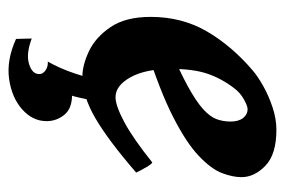

<svg xmlns="http://www.w3.org/2000/svg" viewBox="-134 -364 699 472"><g transform="rotate(90 216.0 -127.5)"><path d="M415 -371.1Q415 -349.6 405 -323.2Q395 -296.9 363 -266.4Q331.1 -235.8 266.6 -202.9Q202.1 -169.9 92.8 -135.3L89.4 -190.9Q153.3 -218.3 191.2 -239Q229 -259.8 247.8 -276.9Q266.6 -293.9 272.5 -310.1Q278.3 -326.2 278.3 -344.2Q278.3 -364.3 269.5 -375.2Q260.7 -386.2 248 -386.2Q240.2 -386.2 223.9 -377.2Q207.5 -368.2 195.8 -352.5Q172.4 -321.8 160.6 -287.1Q148.9 -252.4 148.9 -198.7Q148.9 -135.3 169.4 -98.4Q189.9 -61.5 218.3 -61.5Q239.3 -61.5 279.5 -83Q319.8 -104.5 378.9 -151.9Q382.8 -149.9 388.2 -141.1Q393.6 -132.3 398.2 -123.5Q402.8 -114.7 403.8 -112.3Q323.7 -43 269.3 -11.5Q214.8 20 168.5 20Q139.6 20 105.2 3.7Q70.8 -12.7 45.9 -49.6Q21 -86.4 21 -147.9Q21 -224.6 56.6 -285.9Q92.3 -347.2 152.3 -398.4Q167 -411.1 190.9 -424.6Q214.8 -438 243.2 -447.5Q271.5 -457 298.8 -457Q358.9 -457 387 -429.9Q415 -402.8 415 -371.1ZM277.3 107.9Q277.3 142.1 248.3 168Q219.2 193.8 173.1 200.2Q127 206.5 75.2 183.1L74.2 144.5Q111.8 158.7 136.7 151.1Q161.6 143.6 161.6 126Q161.6 116.7 152.1 110.4Q142.6 104 130.9 105Q147.9 75.2 160.2 38.3Q172.4 1.5 176.8 -25.4L229.5 -24.4Q229 -17.1 225.8 -1.7Q222.7 13.7 219.5 27.6Q216.3 41.5 214.8 45.4Q247.1 45.9 262.2 64.9Q277.3 84 277.3 107.9Z"/></g></svg>

Font: Gentium Book Plus
Style: Bold Italic
Weight: 700
Italic angle: -8°
Designer: Victor Gaultney, Annie Olsen, Iska Routamaa, Becca Hirsbrunner
Foundry: SIL International
Version: Version 6.101